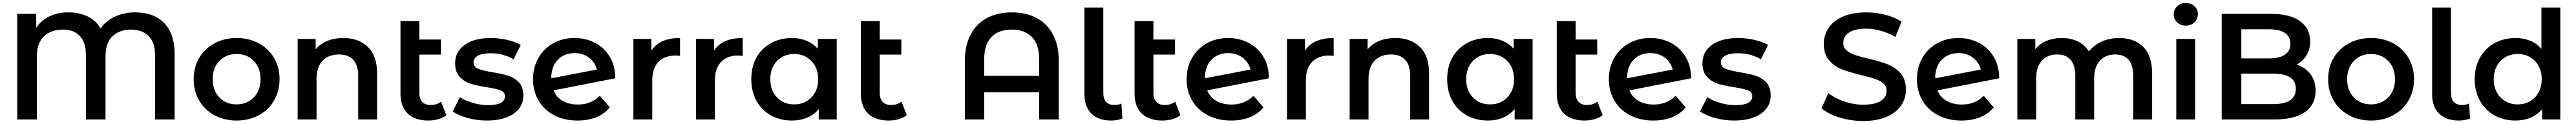

<svg xmlns="http://www.w3.org/2000/svg" viewBox="-20 -792 17063 822"><path d="M1137 -433V0H1007V-428Q1007 -511 963.5 -553.5Q920 -596 850 -596Q772 -596 725.5 -552Q679 -508 679 -417V0H549V-428Q549 -512 508.5 -554Q468 -596 398 -596Q319 -596 271.5 -551.5Q224 -507 224 -417V0H94V-700H220V-608Q252 -657 307 -683.5Q362 -710 434 -710Q508 -710 563 -682Q618 -654 646 -603Q681 -654 741.5 -682Q802 -710 876 -710Q999 -710 1068 -638.5Q1137 -567 1137 -433Z M1263 -267Q1263 -346 1299.5 -408Q1336 -470 1401 -505Q1466 -540 1547 -540Q1629 -540 1694 -505Q1759 -470 1795.5 -408Q1832 -346 1832 -267Q1832 -188 1795.5 -125.5Q1759 -63 1694 -28Q1629 7 1547 7Q1466 7 1401 -28Q1336 -63 1299.5 -125.5Q1263 -188 1263 -267ZM1706 -267Q1706 -342 1661 -388Q1616 -434 1547 -434Q1478 -434 1433.5 -388Q1389 -342 1389 -267Q1389 -192 1433.5 -146Q1478 -100 1547 -100Q1616 -100 1661 -146Q1706 -192 1706 -267Z M2478 -306V0H2353V-290Q2353 -360 2320 -395.5Q2287 -431 2226 -431Q2157 -431 2117 -389.5Q2077 -348 2077 -270V0H1952V-534H2071V-465Q2102 -502 2149 -521Q2196 -540 2255 -540Q2356 -540 2417 -481Q2478 -422 2478 -306Z M2937 -29Q2915 -11 2883.5 -2Q2852 7 2817 7Q2729 7 2681 -39Q2633 -85 2633 -173V-652H2758V-530H2901V-430H2758V-176Q2758 -137 2777.5 -116.5Q2797 -96 2832 -96Q2874 -96 2902 -118Z M2979 -53 3027 -148Q3063 -124 3113.5 -109.5Q3164 -95 3213 -95Q3325 -95 3325 -154Q3325 -182 3296.5 -193Q3268 -204 3205 -214Q3139 -224 3097.5 -237Q3056 -250 3025.5 -282.5Q2995 -315 2995 -373Q2995 -449 3058.5 -494.5Q3122 -540 3230 -540Q3285 -540 3340 -527.5Q3395 -515 3430 -494L3382 -399Q3314 -439 3229 -439Q3174 -439 3145.5 -422.5Q3117 -406 3117 -379Q3117 -349 3147.5 -336.5Q3178 -324 3242 -313Q3306 -303 3347 -290Q3388 -277 3417.5 -246Q3447 -215 3447 -158Q3447 -83 3382 -38Q3317 7 3205 7Q3140 7 3078 -10Q3016 -27 2979 -53Z M3954 -157 4020 -80Q3985 -37 3930 -15Q3875 7 3806 7Q3718 7 3651 -28Q3584 -63 3547.5 -125.5Q3511 -188 3511 -267Q3511 -345 3546.5 -407.5Q3582 -470 3644.5 -505Q3707 -540 3786 -540Q3861 -540 3922.5 -507.5Q3984 -475 4020 -414.5Q4056 -354 4056 -273L3647 -193Q3666 -147 3708 -123Q3750 -99 3809 -99Q3896 -99 3954 -157ZM3632 -274V-273L3934 -331Q3921 -380 3881.5 -410Q3842 -440 3786 -440Q3717 -440 3674.5 -395Q3632 -350 3632 -274Z M4485 -540V-421Q4469 -424 4456 -424Q4383 -424 4342 -381.5Q4301 -339 4301 -259V0H4176V-534H4295V-456Q4349 -540 4485 -540Z M4900 -540V-421Q4884 -424 4871 -424Q4798 -424 4757 -381.5Q4716 -339 4716 -259V0H4591V-534H4710V-456Q4764 -540 4900 -540Z M5523 -534V0H5404V-69Q5373 -31 5327.5 -12Q5282 7 5227 7Q5149 7 5087.5 -27Q5026 -61 4991.5 -123Q4957 -185 4957 -267Q4957 -349 4991.5 -410.5Q5026 -472 5087.5 -506Q5149 -540 5227 -540Q5279 -540 5322.5 -522Q5366 -504 5398 -469V-534ZM5400 -267Q5400 -342 5355 -388Q5310 -434 5241 -434Q5172 -434 5127.5 -388Q5083 -342 5083 -267Q5083 -192 5127.5 -146Q5172 -100 5241 -100Q5310 -100 5355 -146Q5400 -192 5400 -267Z M5987 -29Q5965 -11 5933.5 -2Q5902 7 5867 7Q5779 7 5731 -39Q5683 -85 5683 -173V-652H5808V-530H5951V-430H5808V-176Q5808 -137 5827.5 -116.5Q5847 -96 5882 -96Q5924 -96 5952 -118Z M6994 -388V0H6864V-180H6500V0H6372V-388Q6372 -491 6410.5 -563.5Q6449 -636 6519 -673Q6589 -710 6683 -710Q6777 -710 6847 -673Q6917 -636 6955.5 -563.5Q6994 -491 6994 -388ZM6864 -289V-400Q6864 -497 6816 -546.5Q6768 -596 6682 -596Q6596 -596 6548 -546.5Q6500 -497 6500 -400V-289Z M7164 -167V-742H7289V-176Q7289 -96 7364 -96Q7389 -96 7409 -106L7415 -6Q7380 7 7340 7Q7257 7 7210.5 -38.5Q7164 -84 7164 -167Z M7800 -29Q7778 -11 7746.5 -2Q7715 7 7680 7Q7592 7 7544 -39Q7496 -85 7496 -173V-652H7621V-530H7764V-430H7621V-176Q7621 -137 7640.5 -116.5Q7660 -96 7695 -96Q7737 -96 7765 -118Z M8284 -157 8350 -80Q8315 -37 8260 -15Q8205 7 8136 7Q8048 7 7981 -28Q7914 -63 7877.5 -125.5Q7841 -188 7841 -267Q7841 -345 7876.5 -407.5Q7912 -470 7974.5 -505Q8037 -540 8116 -540Q8191 -540 8252.5 -507.5Q8314 -475 8350 -414.5Q8386 -354 8386 -273L7977 -193Q7996 -147 8038 -123Q8080 -99 8139 -99Q8226 -99 8284 -157ZM7962 -274V-273L8264 -331Q8251 -380 8211.5 -410Q8172 -440 8116 -440Q8047 -440 8004.5 -395Q7962 -350 7962 -274Z M8815 -540V-421Q8799 -424 8786 -424Q8713 -424 8672 -381.5Q8631 -339 8631 -259V0H8506V-534H8625V-456Q8679 -540 8815 -540Z M9447 -306V0H9322V-290Q9322 -360 9289 -395.5Q9256 -431 9195 -431Q9126 -431 9086 -389.5Q9046 -348 9046 -270V0H8921V-534H9040V-465Q9071 -502 9118 -521Q9165 -540 9224 -540Q9325 -540 9386 -481Q9447 -422 9447 -306Z M10133 -534V0H10014V-69Q9983 -31 9937.5 -12Q9892 7 9837 7Q9759 7 9697.5 -27Q9636 -61 9601.5 -123Q9567 -185 9567 -267Q9567 -349 9601.5 -410.5Q9636 -472 9697.5 -506Q9759 -540 9837 -540Q9889 -540 9932.5 -522Q9976 -504 10008 -469V-534ZM10010 -267Q10010 -342 9965 -388Q9920 -434 9851 -434Q9782 -434 9737.5 -388Q9693 -342 9693 -267Q9693 -192 9737.5 -146Q9782 -100 9851 -100Q9920 -100 9965 -146Q10010 -192 10010 -267Z M10597 -29Q10575 -11 10543.5 -2Q10512 7 10477 7Q10389 7 10341 -39Q10293 -85 10293 -173V-652H10418V-530H10561V-430H10418V-176Q10418 -137 10437.5 -116.5Q10457 -96 10492 -96Q10534 -96 10562 -118Z M11081 -157 11147 -80Q11112 -37 11057 -15Q11002 7 10933 7Q10845 7 10778 -28Q10711 -63 10674.5 -125.5Q10638 -188 10638 -267Q10638 -345 10673.5 -407.5Q10709 -470 10771.5 -505Q10834 -540 10913 -540Q10988 -540 11049.5 -507.5Q11111 -475 11147 -414.5Q11183 -354 11183 -273L10774 -193Q10793 -147 10835 -123Q10877 -99 10936 -99Q11023 -99 11081 -157ZM10759 -274V-273L11061 -331Q11048 -380 11008.5 -410Q10969 -440 10913 -440Q10844 -440 10801.5 -395Q10759 -350 10759 -274Z M11242 -53 11290 -148Q11326 -124 11376.5 -109.5Q11427 -95 11476 -95Q11588 -95 11588 -154Q11588 -182 11559.5 -193Q11531 -204 11468 -214Q11402 -224 11360.5 -237Q11319 -250 11288.5 -282.5Q11258 -315 11258 -373Q11258 -449 11321.5 -494.5Q11385 -540 11493 -540Q11548 -540 11603 -527.5Q11658 -515 11693 -494L11645 -399Q11577 -439 11492 -439Q11437 -439 11408.5 -422.5Q11380 -406 11380 -379Q11380 -349 11410.5 -336.5Q11441 -324 11505 -313Q11569 -303 11610 -290Q11651 -277 11680.5 -246Q11710 -215 11710 -158Q11710 -83 11645 -38Q11580 7 11468 7Q11403 7 11341 -10Q11279 -27 11242 -53Z M12047 -74 12092 -175Q12135 -141 12197.5 -119.5Q12260 -98 12323 -98Q12401 -98 12439.5 -123Q12478 -148 12478 -189Q12478 -219 12456.5 -238.5Q12435 -258 12402 -269Q12369 -280 12312 -294Q12232 -313 12182.5 -332Q12133 -351 12097.5 -391.5Q12062 -432 12062 -501Q12062 -559 12093.5 -606.5Q12125 -654 12188.5 -682Q12252 -710 12344 -710Q12408 -710 12470 -694Q12532 -678 12577 -648L12536 -547Q12490 -574 12440 -588Q12390 -602 12343 -602Q12266 -602 12228.5 -576Q12191 -550 12191 -507Q12191 -477 12212.5 -458Q12234 -439 12267 -428Q12300 -417 12357 -403Q12435 -385 12485 -365.5Q12535 -346 12570.5 -306Q12606 -266 12606 -198Q12606 -140 12574.5 -93Q12543 -46 12479 -18Q12415 10 12323 10Q12242 10 12166.5 -13Q12091 -36 12047 -74Z M13122 -157 13188 -80Q13153 -37 13098 -15Q13043 7 12974 7Q12886 7 12819 -28Q12752 -63 12715.5 -125.5Q12679 -188 12679 -267Q12679 -345 12714.5 -407.5Q12750 -470 12812.5 -505Q12875 -540 12954 -540Q13029 -540 13090.5 -507.5Q13152 -475 13188 -414.5Q13224 -354 13224 -273L12815 -193Q12834 -147 12876 -123Q12918 -99 12977 -99Q13064 -99 13122 -157ZM12800 -274V-273L13102 -331Q13089 -380 13049.5 -410Q13010 -440 12954 -440Q12885 -440 12842.5 -395Q12800 -350 12800 -274Z M14237 -306V0H14112V-290Q14112 -360 14081 -395.5Q14050 -431 13992 -431Q13929 -431 13891 -389.5Q13853 -348 13853 -271V0H13728V-290Q13728 -360 13697 -395.5Q13666 -431 13608 -431Q13544 -431 13506.5 -390Q13469 -349 13469 -271V0H13344V-534H13463V-466Q13493 -502 13538 -521Q13583 -540 13638 -540Q13698 -540 13744.5 -517.5Q13791 -495 13818 -451Q13851 -493 13903 -516.5Q13955 -540 14018 -540Q14119 -540 14178 -481.5Q14237 -423 14237 -306Z M14397 -534H14522V0H14397ZM14380 -697Q14380 -729 14403 -750.5Q14426 -772 14460 -772Q14494 -772 14517 -751.5Q14540 -731 14540 -700Q14540 -667 14517.5 -644.5Q14495 -622 14460 -622Q14426 -622 14403 -643.5Q14380 -665 14380 -697Z M15320 -190Q15320 -99 15250 -49.5Q15180 0 15046 0H14698V-700H15026Q15150 -700 15217 -651.5Q15284 -603 15284 -518Q15284 -466 15260 -426Q15236 -386 15194 -364Q15252 -345 15286 -300.5Q15320 -256 15320 -190ZM14828 -598V-405H15012Q15080 -405 15116.5 -429.5Q15153 -454 15153 -501Q15153 -549 15116.5 -573.5Q15080 -598 15012 -598ZM15189 -203Q15189 -304 15038 -304H14828V-102H15038Q15189 -102 15189 -203Z M15403 -267Q15403 -346 15439.5 -408Q15476 -470 15541 -505Q15606 -540 15687 -540Q15769 -540 15834 -505Q15899 -470 15935.5 -408Q15972 -346 15972 -267Q15972 -188 15935.5 -125.5Q15899 -63 15834 -28Q15769 7 15687 7Q15606 7 15541 -28Q15476 -63 15439.5 -125.5Q15403 -188 15403 -267ZM15846 -267Q15846 -342 15801 -388Q15756 -434 15687 -434Q15618 -434 15573.5 -388Q15529 -342 15529 -267Q15529 -192 15573.5 -146Q15618 -100 15687 -100Q15756 -100 15801 -146Q15846 -192 15846 -267Z M16092 -167V-742H16217V-176Q16217 -96 16292 -96Q16317 -96 16337 -106L16343 -6Q16308 7 16268 7Q16185 7 16138.5 -38.5Q16092 -84 16092 -167Z M16941 -742V0H16821V-69Q16790 -31 16744.5 -12Q16699 7 16644 7Q16567 7 16505.5 -27Q16444 -61 16409 -123.5Q16374 -186 16374 -267Q16374 -348 16409 -410Q16444 -472 16505.5 -506Q16567 -540 16644 -540Q16697 -540 16741 -522Q16785 -504 16816 -468V-742ZM16818 -267Q16818 -317 16797 -355Q16776 -393 16740 -413.5Q16704 -434 16659 -434Q16614 -434 16578 -413.5Q16542 -393 16521 -355Q16500 -317 16500 -267Q16500 -217 16521 -179Q16542 -141 16578 -120.5Q16614 -100 16659 -100Q16704 -100 16740 -120.5Q16776 -141 16797 -179Q16818 -217 16818 -267Z"/></svg>

Font: Montserrat Alternates SemiBold
Style: Regular
Weight: 600
Designer: Julieta Ulanovsky
Foundry: Julieta Ulanovsky
Version: Version 7.200